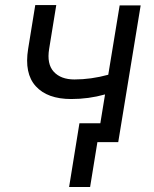

<svg xmlns="http://www.w3.org/2000/svg" viewBox="-20 -567 614 766"><path d="M541.2 -545.5 451.7 0H368.6L339.5 179H255.7L296.9 -75.3H380.3L399.1 -190.3Q333.8 -171.9 264.2 -171.9Q169 -171.9 122.7 -223Q76.3 -274.1 92.3 -372.2L120.7 -546.9H204.5L176.1 -372.2Q166.2 -311.8 194.4 -280.9Q222.7 -250 277 -250Q343.4 -250 411.9 -268.8L457.4 -545.5Z"/></svg>

Font: Karasuma Gothic
Style: Italic
Weight: 400
Italic angle: -9.39999°
Designer: Rasmus Andersson / Ryoko Nishizuka
Foundry: Genbu
Version: Version 1.00